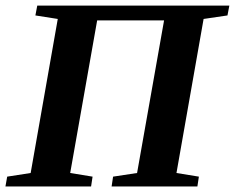

<svg xmlns="http://www.w3.org/2000/svg" viewBox="-27 -675 851 695"><path d="M-7.3 0 -1 -35.6 84 -48.8 182.1 -606.4 101.1 -619.1 107.9 -654.8H803.2L796.4 -619.1L710 -606.4L611.8 -48.8L692.9 -35.6L687.5 0H377L382.3 -35.6L469.2 -48.8L566.9 -601.1H324.7L227.1 -48.8L308.1 -35.6L302.7 0Z"/></svg>

Font: Liberation Serif
Style: Bold Italic
Weight: 700
Italic angle: -16.333°
Designer: Steve Matteson
Foundry: Ascender Corporation
Version: Version 2.1.5